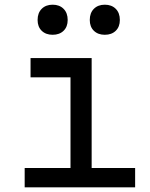

<svg xmlns="http://www.w3.org/2000/svg" viewBox="-20 -797 640 817"><path d="M85 0V-82H280V-468H110V-550H370V-82H555V0ZM426 -649Q397 -649 379.5 -666Q362 -683 362 -712Q362 -742 379.5 -759.5Q397 -777 426 -777Q455 -777 472.5 -759.5Q490 -742 490 -712Q490 -683 472.5 -666Q455 -649 426 -649ZM204 -649Q175 -649 157.5 -666Q140 -683 140 -712Q140 -742 157.5 -759.5Q175 -777 204 -777Q233 -777 250.5 -759.5Q268 -742 268 -712Q268 -683 250.5 -666Q233 -649 204 -649Z"/></svg>

Font: Liga JetBrainsMono Nerd Font
Style: Regular
Weight: 400
Designer: Philipp Nurullin, Konstantin Bulenkov
Foundry: JetBrains
Version: Version 2.225; ttfautohint (v1.8.3)